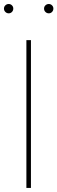

<svg xmlns="http://www.w3.org/2000/svg" viewBox="-41 -925 283 945"><path d="M111.3 -727.5V0H88.9V-727.5ZM199.2 -859.4Q189.5 -859.4 182.6 -866.2Q175.8 -873 175.8 -882.8Q175.8 -892.1 182.6 -898.7Q189.5 -905.3 199.2 -905.3Q208.5 -905.3 215.1 -898.7Q221.7 -892.1 221.7 -882.8Q221.7 -873 215.1 -866.2Q208.5 -859.4 199.2 -859.4ZM2 -859.4Q-7.8 -859.4 -14.6 -866.2Q-21.5 -873 -21.5 -882.8Q-21.5 -892.1 -14.6 -898.7Q-7.8 -905.3 2 -905.3Q11.2 -905.3 17.8 -898.7Q24.4 -892.1 24.4 -882.8Q24.4 -873 17.8 -866.2Q11.2 -859.4 2 -859.4Z"/></svg>

Font: Inter 28pt Thin
Style: Regular
Weight: 250
Designer: Rasmus Andersson
Foundry: rsms
Version: Version 4.001;git-66647c0bb